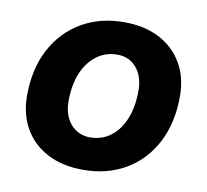

<svg xmlns="http://www.w3.org/2000/svg" viewBox="-69 -643 787 730"><g transform="rotate(10 325.0 -278.0)"><path d="M296 12Q217 12 159 -18Q101 -48 69.5 -102.5Q38 -157 38 -229Q38 -333 78.5 -409Q119 -485 190 -526.5Q261 -568 354 -568Q433 -568 490.5 -538Q548 -508 579.5 -454Q611 -400 611 -327Q611 -224 571 -147.5Q531 -71 460 -29.5Q389 12 296 12ZM300 -114Q346 -114 380 -139.5Q414 -165 433 -211.5Q452 -258 452 -321Q452 -375 424 -408.5Q396 -442 350 -442Q305 -442 270.5 -416.5Q236 -391 216.5 -345Q197 -299 197 -235Q197 -199 210 -172Q223 -145 246.5 -129.5Q270 -114 300 -114Z"/></g></svg>

Font: Azeret Mono Thin
Style: Bold Italic
Weight: 700
Italic angle: -12°
Version: Version 1.002